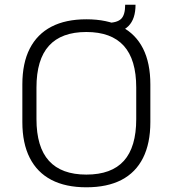

<svg xmlns="http://www.w3.org/2000/svg" viewBox="-20 -789 734 816"><path d="M347 7Q259 7 198.5 -24.5Q138 -56 106.5 -118Q75 -180 75 -270V-430Q75 -521 106.5 -582.5Q138 -644 198.5 -675.5Q259 -707 347 -707Q436 -707 496.5 -675.5Q557 -644 588 -582.5Q619 -521 619 -430V-270Q619 -180 588 -118Q557 -56 496.5 -24.5Q436 7 347 7ZM347 -47Q454 -47 506.5 -105.5Q559 -164 559 -283V-417Q559 -536 506 -594.5Q453 -653 347 -653Q241 -653 188 -594.5Q135 -536 135 -417V-283Q135 -164 188 -105.5Q241 -47 347 -47ZM436 -692Q477 -692 494.5 -708.5Q512 -725 512 -769H556Q556 -648 436 -648Z"/></svg>

Font: Pathway Extreme 8pt Thin
Style: Regular
Weight: 100
Designer: Eduardo Rodriguez Tunni
Foundry: Eduardo Rodriguez Tunni
Version: Version 1.000